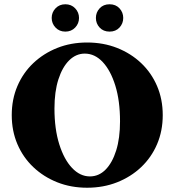

<svg xmlns="http://www.w3.org/2000/svg" viewBox="-20 -869 817 899"><path d="M388 10Q312 10 248 -15.5Q184 -41 136 -86.5Q88 -132 61.5 -194Q35 -256 35 -330Q35 -404 61.5 -466Q88 -528 136 -573.5Q184 -619 248 -644.5Q312 -670 388 -670Q464 -670 528.5 -644.5Q593 -619 641 -573.5Q689 -528 715.5 -466Q742 -404 742 -330Q742 -256 715.5 -194Q689 -132 641 -86.5Q593 -41 528.5 -15.5Q464 10 388 10ZM401 -43Q443 -43 474.5 -75Q506 -107 524 -164.5Q542 -222 542 -301Q542 -397 520 -468Q498 -539 461 -578.5Q424 -618 377 -618Q336 -618 304 -586.5Q272 -555 253.5 -497.5Q235 -440 235 -361Q235 -265 257.5 -193.5Q280 -122 317.5 -82.5Q355 -43 401 -43ZM286 -721Q258 -721 240 -740Q222 -759 222 -785Q222 -811 240 -830Q258 -849 286 -849Q314 -849 332 -830Q350 -811 350 -785Q350 -759 332 -740Q314 -721 286 -721ZM493 -721Q464 -721 446.5 -740Q429 -759 429 -785Q429 -811 446.5 -830Q464 -849 493 -849Q522 -849 539.5 -830Q557 -811 557 -785Q557 -759 539.5 -740Q522 -721 493 -721Z"/></svg>

Font: Spectral SC ExtraBold
Style: Regular
Weight: 800
Designer: Jean-Baptiste Levee
Foundry: Production Type
Version: Version 2.001